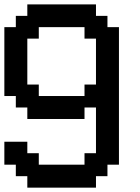

<svg xmlns="http://www.w3.org/2000/svg" viewBox="-20 -862 644 882"><path d="M262.7 0H105.5V-26.4V-52.7H79.1H52.7V-79.1V-105.5H26.4H0V-158.2V-210.9H52.7H105.5V-184.6V-158.2H131.8H158.2V-131.8V-105.5H262.7H368.2V-131.8V-158.2H394.5H420.9V-262.7V-368.2H394.5H368.2V-341.8V-315.4H237.3H105.5V-341.8V-368.2H79.1H52.7V-394.5V-420.9H26.4H0V-579.1V-737.3H26.4H52.7V-762.7V-789.1H79.1H105.5V-815.4V-841.8H262.7H420.9V-815.4V-789.1H447.3H473.6V-762.7V-737.3H500H526.4V-420.9V-105.5H500H473.6V-79.1V-52.7H447.3H420.9V-26.4V0ZM262.7 -420.9H368.2V-447.3V-473.6H394.5H420.9V-579.1V-684.6H394.5H368.2V-710.9V-737.3H262.7H158.2V-710.9V-684.6H131.8H105.5V-579.1V-473.6H131.8H158.2V-447.3V-420.9Z"/></svg>

Font: VCR Jazz Mono
Style: Regular
Weight: 400
Version: Version 3.1